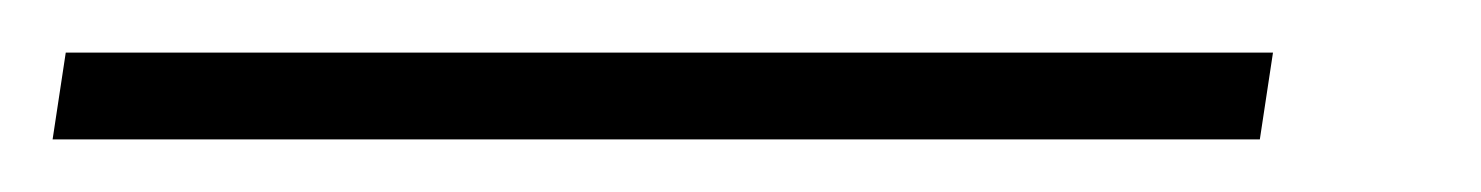

<svg xmlns="http://www.w3.org/2000/svg" viewBox="-43 -20 563 73"><path d="M-23 33 -18 0H441L436 33Z"/></svg>

Font: Nunito Sans ExtraLight
Style: Italic
Weight: 200
Italic angle: -9°
Designer: Vernon Adams
Foundry: Vernon Adams
Version: Version 3.006; ttfautohint (v1.8.3)